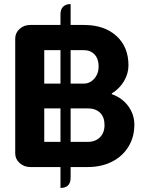

<svg xmlns="http://www.w3.org/2000/svg" viewBox="-20 -823 717 946"><path d="M642 -209Q642 -148 613 -100.5Q584 -53 532 -26.5Q480 0 413 0H328V52Q328 103 278 103V0H129Q99 0 77 -19.5Q55 -39 55 -67V-633Q55 -661 76.5 -680.5Q98 -700 129 -700H278V-753Q278 -777 291 -790Q304 -803 328 -803V-700H394Q494 -700 553.5 -646Q613 -592 613 -501Q613 -460 590.5 -422.5Q568 -385 531 -363V-359Q582 -341 612 -300Q642 -259 642 -209ZM198 -411H278V-576H198ZM328 -576V-411H392Q423 -411 444.5 -435.5Q466 -460 466 -495Q466 -533 446 -554.5Q426 -576 392 -576ZM278 -124V-289H198V-124ZM495 -207Q495 -246 473 -267.5Q451 -289 412 -289H328V-124H412Q450 -124 472.5 -146.5Q495 -169 495 -207Z"/></svg>

Font: K2D ExtraBold
Style: Regular
Weight: 800
Designer: Katatrad Aksorn Co.,Ltd.
Foundry: Cadson Demak Co.,Ltd.
Version: Version 1.000; ttfautohint (v1.6)